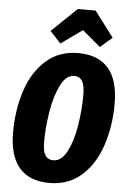

<svg xmlns="http://www.w3.org/2000/svg" viewBox="-63 -1001 706 1064"><g transform="rotate(5 290.0 -469.0)"><path d="M575 -451Q575 -326 539.5 -219Q504 -112 431.5 -47Q359 18 252 18Q141 18 84.5 -48Q28 -114 28 -244Q28 -369 63 -476Q98 -583 170.5 -648Q243 -713 350 -713Q461 -713 518 -647.5Q575 -582 575 -451ZM204 -208Q204 -155 218.5 -132Q233 -109 263 -109Q310 -109 340.5 -170Q371 -231 384.5 -317.5Q398 -404 398 -483Q398 -537 383.5 -561Q369 -585 339 -585Q293 -585 262.5 -522.5Q232 -460 218 -372.5Q204 -285 204 -208ZM246 -757 186 -822 326 -956H425L532 -814L466 -757L365 -842Z"/></g></svg>

Font: Fira Sans Extra Condensed ExtraBold
Style: Italic
Weight: 800
Width: 3
Italic angle: -8°
Designer: Carrois Corporate & Edenspiekermann AG
Foundry: Carrois Corporate GbR & Edenspiekermann AG
Version: Version 4.203